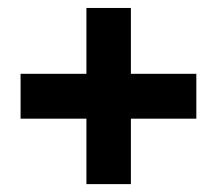

<svg xmlns="http://www.w3.org/2000/svg" viewBox="-20 -571 551 487"><path d="M478 -383.8V-270H312V-104H199.2V-270H32.2V-383.8H199.2V-550.8H312V-383.8Z"/></svg>

Font: Montserrat-Arabic
Style: Bold
Weight: 700
Designer: Mohamed Gaber
Foundry: Kief Type Foundry
Version: Version 5.008;PS 005.008;hotconv 1.0.88;makeotf.lib2.5.64775